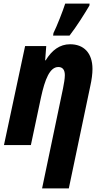

<svg xmlns="http://www.w3.org/2000/svg" viewBox="-20 -803 562 1063"><path d="M274 -606H365C404 -656 447 -725 475 -772L476 -783H341C328 -742 295 -658 276 -620ZM213 240H361L480 -327C488 -363 492 -395 492 -421C492 -511 443 -558 368 -558C311 -558 267 -525 233 -469H230L236 -548H119L2 0H151L207 -264C229 -365 256 -432 303 -432C326 -432 339 -417 339 -387C339 -367 334 -340 329 -314Z"/></svg>

Font: Noto Sans Display SemiCondensed Extra
Style: Italic
Weight: 800
Width: 4
Italic angle: -12°
Designer: Monotype Design Team
Foundry: Monotype Imaging Inc.
Version: Version 1.900